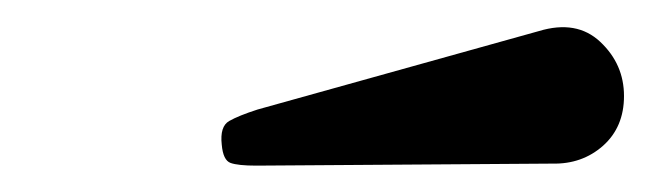

<svg xmlns="http://www.w3.org/2000/svg" viewBox="-20 -826 482 142"><path d="M388.5 -705 169.5 -703.5Q156 -703.5 150.5 -705.5Q145 -707.5 144 -719Q142.5 -732.5 149.5 -736.5Q156.5 -740.5 170.5 -745L378.5 -803Q406.5 -811.5 424 -795Q441.5 -778.5 441.5 -755Q441.5 -732 426 -718.2Q410.5 -704.5 388.5 -705Z"/></svg>

Font: Besley* Narrow Semi
Style: Italic
Weight: 600
Width: 4
Italic angle: -13°
Designer: Owen Earl
Foundry: indestructible type*
Version: Version 3.000; ttfautohint (v1.8.3)